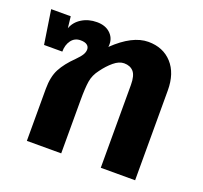

<svg xmlns="http://www.w3.org/2000/svg" viewBox="-113 -708 879 830"><g transform="rotate(20 327.0 -293.0)"><path d="M587 -413V0H429V-381Q429 -424 413.5 -441.5Q398 -459 370 -459Q347 -459 323 -439Q299 -419 278 -390Q257 -363 252 -332Q247 -301 247 -244V0H89V-239Q89 -295 108 -331Q127 -367 166 -405Q184 -423 191.5 -435.5Q199 -448 199 -460Q199 -473 189 -480.5Q179 -488 159 -488Q132 -488 116.5 -467Q101 -446 101 -415H17L-7 -571H83L89 -518Q100 -549 130 -567.5Q160 -586 199 -586Q237 -586 259.5 -565.5Q282 -545 282 -515Q282 -506 281 -502Q364 -582 437 -582Q505 -582 546 -537Q587 -492 587 -413Z"/></g></svg>

Font: FiraGOUPP
Style: Bold
Weight: 700
Designer: bBox Type
Foundry: bBox Type GmbH
Version: Version 1.001